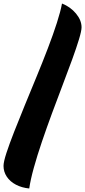

<svg xmlns="http://www.w3.org/2000/svg" viewBox="-20 -888 483 1090"><path d="M332 -868Q380 -849 411.5 -811Q443 -773 443 -733Q443 -713 428.5 -665Q414 -617 390 -551Q366 -485 336 -406.5Q306 -328 275.5 -245.5Q245 -163 218 -83.5Q191 -4 172 64.5Q153 133 146 182Q104 178 70.5 160.5Q37 143 18.5 115Q0 87 0 54Q0 31 16.5 -19.5Q33 -70 60 -139Q87 -208 120 -288.5Q153 -369 187.5 -452.5Q222 -536 252 -614.5Q282 -693 303 -758.5Q324 -824 332 -868Z"/></svg>

Font: Merienda ExtraBold
Style: Regular
Weight: 800
Designer: Eduardo Rodriguez Tunni
Foundry: Eduardo Rodriguez Tunni
Version: Version 2.001